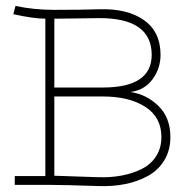

<svg xmlns="http://www.w3.org/2000/svg" viewBox="-20 -623 640 647"><path d="M419.9 -313Q474.6 -304.7 514.4 -265.4Q554.2 -226.1 554.2 -161.1Q554.2 -117.2 534.2 -83.7Q514.2 -50.3 480 -31Q445.8 -11.7 402.8 -2.9Q359.9 5.9 311 3.9Q191.9 0 147.9 0H29.8V-29.8H132.8V-560.1Q92.8 -560.1 24.9 -575.2L32.2 -603Q94.2 -589.8 162.1 -589.8Q257.3 -589.8 314.9 -591.8Q408.7 -594.7 464.8 -555.4Q521 -516.1 521 -438Q521 -392.6 494.1 -356Q467.3 -319.3 419.9 -313ZM491.2 -438Q491.2 -562 314.9 -562Q305.7 -562 247.3 -561Q189 -560.1 169.9 -560.1H163.1V-328.1H326.2Q491.2 -328.1 491.2 -438ZM310.1 -25.9Q353 -24.4 390.4 -31.5Q427.7 -38.6 458.3 -54Q488.8 -69.3 506.3 -96.9Q523.9 -124.5 523.9 -161.1Q523.9 -228 469.7 -262.9Q415.5 -297.9 326.2 -297.9H163.1V-30.8Z"/></svg>

Font: Compagnon Light
Style: Regular
Weight: 400
Designer: Juliette Duhe, Lea Pradine
Foundry: Velvetyne Type Foundry
Version: Version 1.000;PS 001.000;hotconv 1.0.88;makeotf.lib2.5.64775